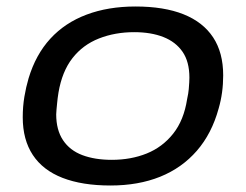

<svg xmlns="http://www.w3.org/2000/svg" viewBox="-20 -559 758 591"><path d="M320 12Q233 12 172.5 -11.5Q112 -35 81 -82Q50 -129 50 -198Q50 -231 55 -261Q60 -291 68 -318Q90 -391 135 -440Q180 -489 246.5 -514Q313 -539 397 -539Q485 -539 545 -515Q605 -491 636 -444Q667 -397 667 -327Q667 -300 663.5 -274.5Q660 -249 653 -225Q632 -148 586 -95Q540 -42 473 -15Q406 12 320 12ZM324 -67Q383 -67 431.5 -86.5Q480 -106 513 -147.5Q546 -189 556 -254Q560 -272 561 -284.5Q562 -297 562.5 -305Q563 -313 563 -320Q563 -369 542 -399.5Q521 -430 483 -445Q445 -460 393 -460Q334 -460 284.5 -440.5Q235 -421 203 -380Q171 -339 160 -274Q157 -255 156 -243Q155 -231 154 -222.5Q153 -214 153 -207Q153 -159 174 -127.5Q195 -96 233.5 -81.5Q272 -67 324 -67Z"/></svg>

Font: Archivo Expanded
Style: Italic
Weight: 400
Width: 7
Italic angle: -10°
Designer: Hector Gatti
Foundry: Omnibus-Type
Version: Version 2.001